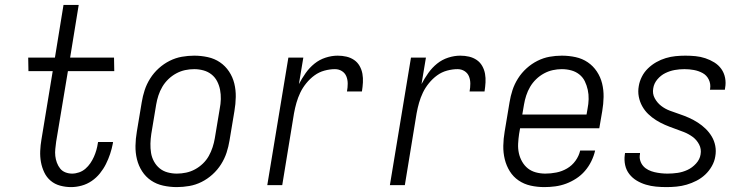

<svg xmlns="http://www.w3.org/2000/svg" viewBox="-20 -755 3040 783"><path d="M270 8Q247 8 225 2Q203 -4 186.5 -18Q170 -32 160.5 -52Q151 -72 147 -94Q143 -116 144 -139.5Q145 -163 149 -186L195 -465H96L95 -520H204L239 -735H301L266 -520H445L446 -465H257L209 -177Q207 -162 205.5 -147.5Q204 -133 205.5 -119Q207 -105 212 -91.5Q217 -78 225.5 -67.5Q234 -57 247 -52Q260 -47 274 -47Q288 -47 302.5 -52Q317 -57 328.5 -67Q340 -77 348.5 -89.5Q357 -102 363 -115.5Q369 -129 373 -143Q377 -157 379 -171L380 -176H441L440 -169Q436 -148 429 -127Q422 -106 412 -86Q402 -66 387.5 -48Q373 -30 354 -17Q335 -4 313 2Q291 8 270 8Z M701 8Q673 8 645.5 2Q618 -4 596 -19Q574 -34 559.5 -56.5Q545 -79 538.5 -105.5Q532 -132 532.5 -160.5Q533 -189 538 -218L558 -338Q562 -363 570 -387.5Q578 -412 592.5 -435Q607 -458 627.5 -476.5Q648 -495 672 -507Q696 -519 721.5 -523.5Q747 -528 772 -528Q800 -528 827.5 -522Q855 -516 877 -501Q899 -486 914 -463.5Q929 -441 935.5 -414.5Q942 -388 941.5 -359.5Q941 -331 936 -302L916 -182Q912 -157 904 -132.5Q896 -108 881.5 -85Q867 -62 846.5 -43.5Q826 -25 802 -13Q778 -1 752 3.5Q726 8 701 8ZM701 -47Q720 -47 739 -51Q758 -55 775.5 -64.5Q793 -74 807.5 -88Q822 -102 831.5 -119Q841 -136 847 -154.5Q853 -173 856 -191L876 -311Q880 -331 880.5 -350.5Q881 -370 877.5 -388.5Q874 -407 865.5 -423.5Q857 -440 842.5 -451.5Q828 -463 809.5 -468Q791 -473 772 -473Q753 -473 734.5 -469Q716 -465 698.5 -455.5Q681 -446 666.5 -432Q652 -418 642 -401Q632 -384 626 -365.5Q620 -347 617 -329L597 -209Q594 -189 593.5 -169.5Q593 -150 596 -131.5Q599 -113 608 -96.5Q617 -80 631 -68.5Q645 -57 663.5 -52Q682 -47 701 -47Z M1070 0 1156 -520H1217L1199 -412Q1211 -435 1226.5 -457Q1242 -479 1262.5 -495.5Q1283 -512 1308 -520Q1333 -528 1357 -528Q1376 -528 1393 -524Q1410 -520 1424 -510.5Q1438 -501 1446.5 -486Q1455 -471 1458 -454Q1461 -437 1460 -419Q1459 -401 1456 -382H1395Q1398 -398 1398 -414Q1398 -430 1392.5 -443.5Q1387 -457 1374.5 -465Q1362 -473 1346 -473Q1325 -473 1303 -467Q1281 -461 1262.5 -447.5Q1244 -434 1229 -415.5Q1214 -397 1204.5 -377Q1195 -357 1189 -336Q1183 -315 1179 -293L1131 0Z M1570 0 1656 -520H1717L1699 -412Q1711 -435 1726.5 -457Q1742 -479 1762.5 -495.5Q1783 -512 1808 -520Q1833 -528 1857 -528Q1876 -528 1893 -524Q1910 -520 1924 -510.5Q1938 -501 1946.5 -486Q1955 -471 1958 -454Q1961 -437 1960 -419Q1959 -401 1956 -382H1895Q1898 -398 1898 -414Q1898 -430 1892.5 -443.5Q1887 -457 1874.5 -465Q1862 -473 1846 -473Q1825 -473 1803 -467Q1781 -461 1762.5 -447.5Q1744 -434 1729 -415.5Q1714 -397 1704.5 -377Q1695 -357 1689 -336Q1683 -315 1679 -293L1631 0Z M2200 8Q2171 8 2144 2Q2117 -4 2095 -19Q2073 -34 2059 -56.5Q2045 -79 2038.5 -105.5Q2032 -132 2032.5 -160.5Q2033 -189 2038 -218L2058 -338Q2062 -363 2070 -387.5Q2078 -412 2092.5 -435Q2107 -458 2127.5 -476.5Q2148 -495 2172 -507Q2196 -519 2221 -523.5Q2246 -528 2271 -528Q2300 -528 2327.5 -522Q2355 -516 2377 -501Q2399 -486 2414 -463.5Q2429 -441 2435.5 -414.5Q2442 -388 2441.5 -359.5Q2441 -331 2436 -302L2424 -232H2101L2097 -209Q2094 -189 2093 -169Q2092 -149 2096 -130.5Q2100 -112 2109.5 -95.5Q2119 -79 2133 -68Q2147 -57 2165.5 -52Q2184 -47 2204 -47Q2226 -47 2249 -51.5Q2272 -56 2292.5 -68Q2313 -80 2327 -99.5Q2341 -119 2346 -141H2407Q2402 -119 2391.5 -97.5Q2381 -76 2365.5 -58Q2350 -40 2330 -27Q2310 -14 2288.5 -6Q2267 2 2244.5 5Q2222 8 2200 8ZM2372 -288 2376 -311Q2380 -331 2380.5 -350.5Q2381 -370 2377 -388.5Q2373 -407 2365 -423.5Q2357 -440 2342.5 -451.5Q2328 -463 2309.5 -468Q2291 -473 2271 -473Q2253 -473 2234.5 -469Q2216 -465 2198.5 -455.5Q2181 -446 2166.5 -432Q2152 -418 2142 -401Q2132 -384 2126 -365.5Q2120 -347 2117 -329L2110 -288Z M2698 8Q2676 8 2655 6Q2634 4 2614 -2Q2594 -8 2576.5 -18.5Q2559 -29 2546.5 -45Q2534 -61 2529.5 -81.5Q2525 -102 2528 -124L2529 -131H2590V-127Q2587 -113 2591 -100Q2595 -87 2603.5 -77.5Q2612 -68 2624 -62Q2636 -56 2649 -53Q2662 -50 2675.5 -48.5Q2689 -47 2702 -47Q2723 -47 2743.5 -50Q2764 -53 2783.5 -62Q2803 -71 2818.5 -88Q2834 -105 2837 -125Q2841 -147 2831 -166Q2821 -185 2804.5 -197Q2788 -209 2769 -216.5Q2750 -224 2730 -231Q2710 -238 2691.5 -246Q2673 -254 2655.5 -265Q2638 -276 2623.5 -290Q2609 -304 2599 -322Q2589 -340 2585 -361Q2581 -382 2585 -404Q2588 -423 2597.5 -442Q2607 -461 2622.5 -476Q2638 -491 2656.5 -501.5Q2675 -512 2695 -518Q2715 -524 2735 -526Q2755 -528 2775 -528Q2796 -528 2816.5 -526Q2837 -524 2856.5 -517.5Q2876 -511 2893 -500.5Q2910 -490 2921.5 -474Q2933 -458 2937 -437.5Q2941 -417 2937 -396L2936 -389H2875L2876 -393Q2879 -413 2870.5 -430.5Q2862 -448 2845.5 -457Q2829 -466 2810 -469.5Q2791 -473 2771 -473Q2751 -473 2731.5 -469.5Q2712 -466 2693.5 -457Q2675 -448 2661 -431.5Q2647 -415 2644 -395Q2640 -373 2650 -354.5Q2660 -336 2676 -323.5Q2692 -311 2712 -303.5Q2732 -296 2751.5 -289.5Q2771 -283 2790 -274.5Q2809 -266 2826 -255Q2843 -244 2857.5 -230Q2872 -216 2882.5 -198.5Q2893 -181 2897 -160Q2901 -139 2897 -117Q2894 -97 2883 -77.5Q2872 -58 2856 -43Q2840 -28 2820.5 -18Q2801 -8 2780.5 -2Q2760 4 2739 6Q2718 8 2698 8Z"/></svg>

Font: Iosevka Light Oblique
Style: Regular
Weight: 300
Italic angle: -9°
Monospace: yes
Designer: Belleve Invis
Foundry: Belleve Invis
Version: Version 32.5.0; ttfautohint (v1.8.4)